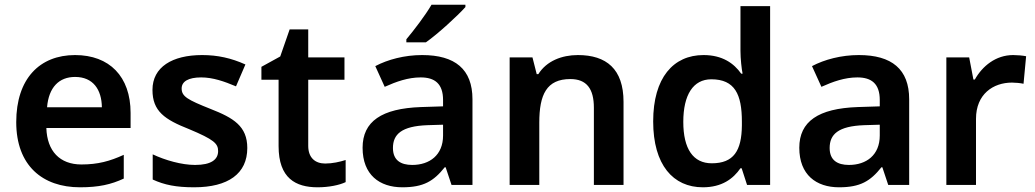

<svg xmlns="http://www.w3.org/2000/svg" viewBox="-20 -786 4400 816"><path d="M299 -552C149 -552 49 -452 49 -267C49 -82 161 10 320 10C400 10 452 -2 506 -27V-128C447 -101 396 -87 326 -87C234 -87 180 -144 177 -242H535V-306C535 -461 445 -552 299 -552ZM299 -459C376 -459 412 -405 413 -330H180C187 -415 231 -459 299 -459Z M1031 -157C1031 -250 972 -285 875 -323C777 -362 752 -376 752 -410C752 -440 781 -457 835 -457C885 -457 933 -440 983 -419L1023 -512C963 -539 905 -552 839 -552C712 -552 628 -501 628 -404C628 -313 680 -278 784 -237C889 -193 907 -176 907 -144C907 -108 878 -85 809 -85C752 -85 682 -105 629 -130V-23C679 0 729 10 805 10C950 10 1031 -48 1031 -157Z M1362 -91C1320 -91 1290 -115 1290 -166V-447H1444V-542H1290V-661H1211L1171 -546L1091 -502V-447H1164V-165C1164 -28 1237 10 1330 10C1377 10 1422 1 1449 -12V-106C1424 -98 1393 -91 1362 -91Z M1958 -756V-766H1814C1788 -721 1738 -656 1707 -619V-606H1790C1840 -641 1925 -719 1958 -756ZM1774 -552C1699 -552 1628 -533 1575 -505L1615 -417C1664 -439 1714 -457 1768 -457C1828 -457 1863 -430 1863 -361V-334L1769 -331C1602 -325 1521 -270 1521 -158C1521 -43 1593 10 1690 10C1780 10 1823 -16 1870 -75H1874L1899 0H1988V-364C1988 -492 1914 -552 1774 -552ZM1797 -254 1863 -256V-210C1863 -127 1806 -85 1732 -85C1683 -85 1650 -105 1650 -157C1650 -215 1686 -250 1797 -254Z M2436 -552C2368 -552 2303 -527 2268 -471H2261L2243 -542H2146V0H2272V-265C2272 -384 2303 -450 2404 -450C2473 -450 2504 -409 2504 -328V0H2630V-353C2630 -493 2557 -552 2436 -552Z M2967 10C3048 10 3096 -26 3127 -71H3132L3155 0H3253V-760H3127V-570C3127 -536 3132 -492 3136 -473H3130C3099 -517 3050 -552 2970 -552C2842 -552 2756 -456 2756 -270C2756 -85 2841 10 2967 10ZM3005 -92C2926 -92 2884 -153 2884 -268C2884 -383 2926 -449 3003 -449C3103 -449 3133 -385 3133 -269V-253C3132 -145 3098 -92 3005 -92Z M3630 -552C3555 -552 3484 -533 3431 -505L3471 -417C3520 -439 3570 -457 3624 -457C3684 -457 3719 -430 3719 -361V-334L3625 -331C3458 -325 3377 -270 3377 -158C3377 -43 3449 10 3546 10C3636 10 3679 -16 3726 -75H3730L3755 0H3844V-364C3844 -492 3770 -552 3630 -552ZM3653 -254 3719 -256V-210C3719 -127 3662 -85 3588 -85C3539 -85 3506 -105 3506 -157C3506 -215 3542 -250 3653 -254Z M4286 -552C4212 -552 4155 -505 4123 -448H4117L4099 -542H4002V0H4128V-281C4128 -386 4201 -435 4281 -435C4295 -435 4317 -433 4330 -430L4341 -547C4327 -550 4303 -552 4286 -552Z"/></svg>

Font: Noto Sans Gunjala Gondi Semibold
Style: Regular
Weight: 400
Designer: Ek Type
Foundry: Ek Type
Version: Version 1.004